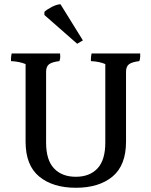

<svg xmlns="http://www.w3.org/2000/svg" viewBox="-20 -971 715 908"><path d="M372 -780 345 -764 190 -900V-915Q203 -927 225.5 -938.5Q248 -950 266 -951ZM643 -718Q643 -713 643 -703Q643 -693 639 -682Q605 -678 590.5 -667.5Q576 -657 576 -631V-301Q576 -189 512 -136Q448 -83 339 -83Q230 -83 165.5 -136Q101 -189 101 -301V-668Q72 -680 32 -682Q32 -685 32 -693.5Q32 -702 35 -718H264Q265 -712 265 -702.5Q265 -693 261 -682Q227 -678 212.5 -667.5Q198 -657 198 -631V-297Q198 -214 235.5 -174.5Q273 -135 338.5 -135Q404 -135 441 -174.5Q478 -214 478 -297V-668Q450 -680 410 -682Q410 -685 410 -693.5Q410 -702 413 -718Z"/></svg>

Font: Halant Medium
Style: Regular
Weight: 500
Designer: Hitesh Malaviya (Devanagari), Satya Rajpurohit (Latin)
Foundry: Indian Type Foundry
Version: Version 1.101;PS 1.0;hotconv 1.0.78;makeotf.lib2.5.61930; tt